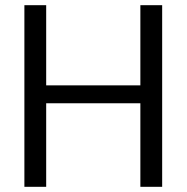

<svg xmlns="http://www.w3.org/2000/svg" viewBox="-20 -720 720 740"><path d="M521 0V-700H605V0ZM74 0V-700H158V0ZM142 -322V-391H542V-322Z"/></svg>

Font: DM Sans 18pt
Style: Regular
Weight: 400
Designer: Colophon Foundry, Jonny Pinhorn
Foundry: Colophon Foundry
Version: Version 4.004;gftools[0.9.30]